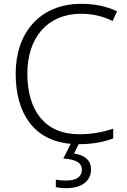

<svg xmlns="http://www.w3.org/2000/svg" viewBox="-20 -744 663 1004"><path d="M456 142C456 92 420 66 367 59L391 10C467 10 523 -2 572 -20V-71C521 -54 464 -42 394 -42C214 -42 123 -167 123 -359C123 -546 227 -672 404 -672C464 -672 519 -659 569 -634L592 -685C538 -711 474 -724 405 -724C187 -724 62 -571 62 -359C62 -149 159 -8 350 8L311 85C372 89 408 105 408 143C408 182 377 200 327 200C305 200 287 199 272 195V234C285 238 303 240 326 240C407 240 456 203 456 142Z"/></svg>

Font: Noto Sans Devanagari UI Light
Style: Regular
Weight: 300
Designer: Jelle Bosma - Monotype Design Team
Foundry: Monotype Imaging Inc.
Version: Version 2.004